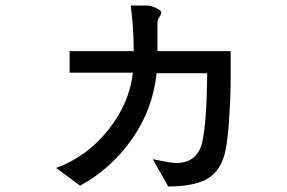

<svg xmlns="http://www.w3.org/2000/svg" viewBox="-20 -607 1040 695"><path d="M512 -587Q526 -587 545 -578Q564 -569 564 -562Q564 -555 553 -539L550 -529V-422H815V-326Q815 -254 808.5 -162.5Q802 -71 789 -36Q770 21 722 44.5Q674 68 589 68L533 -31Q598 -17 617 -17Q694 -17 712 -92Q728 -163 730 -332V-342H547Q533 -210 457 -102.5Q381 5 270 65L183 1Q295 -40 372 -137Q449 -234 461 -344H232V-422H464Q464 -506 453 -587Z"/></svg>

Font: cwTeXHei
Style: Medium
Weight: 500
Version: Version 1.17